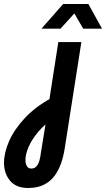

<svg xmlns="http://www.w3.org/2000/svg" viewBox="-89 -720 529 958"><path d="M51 218Q-8 218 -38.5 182Q-69 146 -69 92Q-69 42 -43.5 -16Q-18 -74 34.5 -130.5Q87 -187 166 -230L187 -137Q135 -102 102 -62.5Q69 -23 53.5 13.5Q38 50 38 78Q38 98 45.5 109.5Q53 121 67 121Q84 121 93.5 109.5Q103 98 108 80Q113 62 115 42L147 -154L152 -189L202 -510H317L234 20Q228 59 216 94Q204 129 183.5 157Q163 185 130.5 201.5Q98 218 51 218ZM118 -577 226 -700H352L420 -577H326L282 -653L213 -577Z"/></svg>

Font: MuseoModerno Medium
Style: Italic
Weight: 500
Italic angle: -9°
Designer: Pablo Cosgaya, Héctor Gatti, Marcela Romero, and the Authors of The MuseoModerno Project.
Foundry: Omnibus-Type Team
Version: Version 1.003